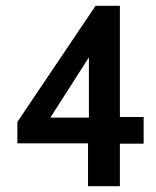

<svg xmlns="http://www.w3.org/2000/svg" viewBox="-20 -643 540 663"><path d="M284 0V-148H40V-222L310 -623H394V-239H476V-147H394V0ZM154 -237H287V-445Z"/></svg>

Font: Ligconsolata
Style: Bold
Weight: 700
Monospace: yes
Designer: Raph Levien, Cyreal, Brenton Simpson
Foundry: Raph Levien, Cyreal, Google
Version: Version 3.001; ttfautohint (v1.8.2.53-6de2)